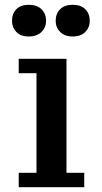

<svg xmlns="http://www.w3.org/2000/svg" viewBox="-20 -775 424 800"><path d="M30 -688Q30 -718 48 -736.5Q66 -755 100 -755Q134 -755 153 -736.5Q172 -718 172 -688Q172 -661 153 -642Q134 -623 100 -623Q66 -623 48 -642Q30 -661 30 -688ZM212 -688Q212 -718 230.5 -736.5Q249 -755 283 -755Q317 -755 335.5 -736.5Q354 -718 354 -688Q354 -661 335.5 -642Q317 -623 283 -623Q249 -623 230.5 -642Q212 -661 212 -688ZM331 5H58V-55H132V-470H58V-530H257V-55H331Z"/></svg>

Font: PT Serif Caption
Style: Semibold
Weight: 600
Designer: A.Korolkova, O.Umpeleva, V.Yefimov
Foundry: ParaType Ltd
Version: Version 1.00;May 2, 2020;FontCreator 12.0.0.2544 64-bit